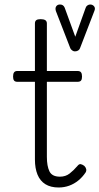

<svg xmlns="http://www.w3.org/2000/svg" viewBox="-20 -815 441 852"><path d="M240 17Q205 17 181.5 2.5Q158 -12 146.5 -40Q135 -68 135 -107V-452H57Q47 -452 42.5 -457.5Q38 -463 38 -475Q38 -488 42.5 -494Q47 -500 57 -500H135V-711Q135 -721 141 -725.5Q147 -730 160 -730Q174 -730 181 -725.5Q188 -721 188 -711V-500H324Q335 -500 339.5 -494Q344 -488 344 -475Q344 -463 339.5 -457.5Q335 -452 324 -452H188V-119Q188 -78 199.5 -54.5Q211 -31 246 -31Q271 -31 289 -45Q307 -59 324 -79Q331 -88 338.5 -86.5Q346 -85 354 -79Q361 -72 362.5 -64.5Q364 -57 360 -50Q346 -29 327.5 -14Q309 1 287 9Q265 17 240 17ZM380 -795Q391 -795 397.5 -787Q404 -779 399 -767L335 -601Q333 -595 327 -591Q321 -587 312 -587Q306 -587 300 -591.5Q294 -596 292 -601L228 -766Q224 -779 229.5 -787Q235 -795 246 -795Q254 -795 259 -791.5Q264 -788 267 -781L314 -652L360 -780Q362 -787 368 -791Q374 -795 380 -795Z"/></svg>

Font: Playwrite CL ExtraLight
Style: Regular
Weight: 200
Designer: Veronika Burian, José Scaglione
Foundry: TypeTogether
Version: Version 1.002